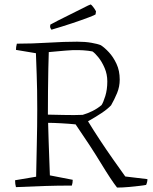

<svg xmlns="http://www.w3.org/2000/svg" viewBox="-20 -837 688 866"><path d="M508 9Q482 -24 435.5 -100.5Q389 -177 321 -276Q292 -279 255.5 -281Q219 -283 197 -283Q198 -242 199.5 -197.5Q201 -153 202.5 -113.5Q204 -74 205 -46L308 -26Q308 -19 307 -12.5Q306 -6 304 0Q239 0 177 2Q115 4 52 7Q50 0 49 -7.5Q48 -15 48 -24L143 -40Q144 -104 146 -186.5Q148 -269 148 -343Q148 -437 145.5 -500.5Q143 -564 142 -597L52 -612Q52 -625 56 -640Q124 -640 197 -644.5Q270 -649 328 -649Q364 -649 392.5 -644Q421 -639 435 -633Q452 -622 471.5 -601Q491 -580 505.5 -549Q520 -518 520 -478Q520 -446 508 -417Q496 -388 481 -362Q465 -345 438 -327Q411 -309 377 -290Q400 -252 430 -206.5Q460 -161 491 -117Q522 -73 545 -41L645 -29Q645 -16 639 -3Q630 -1 608 1.5Q586 4 559.5 6.5Q533 9 508 9ZM196 -320Q240 -319 267.5 -318.5Q295 -318 314 -318Q333 -318 353 -319Q374 -325 396.5 -336Q419 -347 438 -363Q446 -375 455 -404Q464 -433 464 -470Q464 -502 452 -530Q440 -558 424.5 -577.5Q409 -597 397 -605Q360 -612 310 -611Q274 -609 244 -606Q214 -603 200 -602Q199 -574 198 -528Q197 -482 196.5 -427Q196 -372 196 -320ZM212 -703Q206 -711 206 -717L207 -726L241 -744L377 -812L389 -817Q393 -815 400 -806Q407 -797 413 -786L411 -772Q410 -770 380 -758.5Q350 -747 305 -732Q260 -717 212 -703Z"/></svg>

Font: Labrada Light
Style: Regular
Weight: 300
Designer: Mercedes Jáuregui
Foundry: Omnibus-Type Team
Version: Version 1.000; ttfautohint (v1.8.4.7-5d5b)